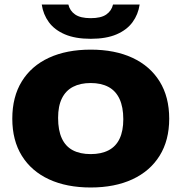

<svg xmlns="http://www.w3.org/2000/svg" viewBox="-20 -823 804 851"><path d="M382 8Q275.5 8 197.5 -28Q119.5 -64 77 -132.2Q34.5 -200.5 34.5 -297Q34.5 -394 76.8 -462.5Q119 -531 197 -567Q275 -603 382 -603Q489 -603 567 -566.8Q645 -530.5 687.5 -462Q730 -393.5 730 -297Q730 -201 687.5 -132.8Q645 -64.5 566.8 -28.2Q488.5 8 382 8ZM382 -140Q429 -140 461.5 -157Q494 -174 510.2 -208.5Q526.5 -243 526.5 -294.5Q526.5 -348.5 509.8 -384.5Q493 -420.5 460.5 -437.8Q428 -455 382 -455Q336 -455 303.8 -438.2Q271.5 -421.5 254.5 -387.2Q237.5 -353 237.5 -300.5Q237.5 -245.5 254 -209.8Q270.5 -174 302.8 -157Q335 -140 382 -140ZM382 -651Q313.5 -651 267.5 -670.8Q221.5 -690.5 196.5 -724.8Q171.5 -759 165 -803H283Q289.5 -775 313 -758.8Q336.5 -742.5 382 -742.5Q428 -742.5 451.2 -758.8Q474.5 -775 481 -803H599Q592.5 -759 567.5 -724.8Q542.5 -690.5 496.8 -670.8Q451 -651 382 -651Z"/></svg>

Font: Encode Sans SC SemiExpanded ExtraBold
Style: Regular
Weight: 800
Width: 6
Designer: Multiple Designers
Foundry: Impallari Type
Version: Version 3.002